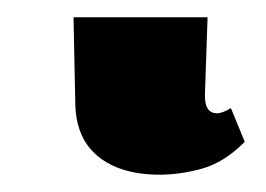

<svg xmlns="http://www.w3.org/2000/svg" viewBox="-20 36 307 222"><path d="M165 238Q119 238 93 216.5Q67 195 67 153L65 56H220L217 144Q216 167 231 167Q237 167 247 161L263 200Q239 224 213.5 231Q188 238 165 238Z"/></svg>

Font: Noto Serif ExtraBold
Style: Regular
Weight: 800
Designer: Monotype Design Team
Foundry: Monotype Imaging Inc.
Version: Version 2.014